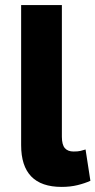

<svg xmlns="http://www.w3.org/2000/svg" viewBox="-20 -724 375 754"><path d="M223 -704V-187Q223 -156 234.5 -142.5Q246 -129 269 -129Q287 -129 296.5 -131.5Q306 -134 316 -137L335 -14Q313 -4 284.5 3Q256 10 222 10Q63 10 63 -154V-704Z"/></svg>

Font: Prodigy Sans
Style: Bold
Weight: 700
Designer: Wei Huang
Foundry: Wei Huang
Version: Version 1.003; ttfautohint (v1.8.3)